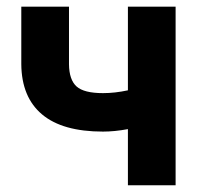

<svg xmlns="http://www.w3.org/2000/svg" viewBox="-20 -548 594 568"><path d="M499.5 0H358.4V-166Q318.8 -158.7 284.7 -158.7Q165 -158.7 104.5 -209.5Q43.9 -260.3 43 -357.9V-528.3H184.1V-357.9Q184.6 -312 206.5 -292.2Q228.5 -272.5 284.7 -272.5Q319.8 -272.5 358.4 -280.8V-528.3H499.5Z"/></svg>

Font: Robotiche
Style: Bold
Weight: 700
Designer: Google
Version: Version 2.001150; 2014